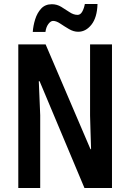

<svg xmlns="http://www.w3.org/2000/svg" viewBox="-20 -986 647 955"><path d="M537 -51H400L177 -582H173Q176 -524 177 -485.5Q178 -447 180 -413V-51H71V-765H207L430 -244H433Q431 -304 430 -340Q429 -376 428 -411V-765H537ZM143 -827Q145 -858 155 -890Q165 -922 185 -943.5Q205 -965 238 -965Q263 -965 284.5 -952Q306 -939 326 -925.5Q346 -912 366 -912Q380 -912 389 -928Q398 -944 402 -966H465Q463 -899 435 -863.5Q407 -828 369 -828Q346 -828 323 -841.5Q300 -855 280 -868.5Q260 -882 244 -882Q232 -882 220.5 -866.5Q209 -851 206 -827Z"/></svg>

Font: Noto Sans Tamil UI ExtraCondensed SemiBold
Style: Regular
Weight: 600
Width: 2
Designer: Jelle Bosma - Monotype Design Team
Foundry: Monotype Imaging Inc.
Version: Version 2.004; ttfautohint (v1.8.4.7-5d5b)